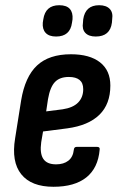

<svg xmlns="http://www.w3.org/2000/svg" viewBox="-20 -708 453 736"><path d="M185 8Q100 8 61.5 -40Q23 -88 38 -178L61 -323Q76 -414 122 -457Q168 -500 252 -500Q324 -500 363.5 -469Q403 -438 403 -380Q403 -309 361 -268Q319 -227 238 -216L145 -204L138 -163Q132 -120 146 -99Q160 -78 195 -78Q224 -78 242 -92Q260 -106 263 -134Q264 -145 274 -145H352Q364 -145 362 -134Q356 -64 311 -28Q266 8 185 8ZM157 -281 220 -289Q260 -295 279.5 -315Q299 -335 299 -366Q299 -390 285 -401.5Q271 -413 244 -413Q209 -413 190.5 -393.5Q172 -374 164 -328ZM347 -568Q320 -568 307 -582Q294 -596 298 -621L299 -634Q307 -688 360 -688Q387 -688 400.5 -674Q414 -660 410 -634L409 -621Q402 -568 347 -568ZM195 -568Q168 -568 155 -582Q142 -596 144 -621L146 -634Q154 -688 207 -688Q235 -688 247.5 -674Q260 -660 258 -634L256 -621Q249 -568 195 -568Z"/></svg>

Font: Sofia Sans Condensed
Style: Bold Italic
Weight: 700
Italic angle: -9°
Version: Version 4.100